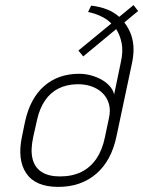

<svg xmlns="http://www.w3.org/2000/svg" viewBox="-20 -723 561 752"><path d="M447 -657Q427 -675 399.5 -686Q372 -697 337 -701L325 -676Q336 -674 351.5 -669Q367 -664 384 -655Q401 -646 416 -631L287 -525L306 -502L435 -609Q450 -586 456.5 -554Q463 -522 453 -478L427 -353Q423 -371 409.5 -386Q396 -401 377 -411.5Q358 -422 335.5 -428Q313 -434 290 -434Q208 -434 153 -386Q98 -338 78 -246L66 -188Q47 -97 83 -44Q119 9 208 9Q297 9 356.5 -42Q416 -93 436 -188L496 -471Q503 -502 503 -530Q503 -558 494.5 -584Q486 -610 467 -635L521 -680L503 -703ZM215 -32Q170 -32 143 -49.5Q116 -67 107.5 -101Q99 -135 110 -186L125 -253Q135 -298 156 -329Q177 -360 208.5 -376Q240 -392 280 -393Q310 -394 336 -385.5Q362 -377 380.5 -359.5Q399 -342 406.5 -316.5Q414 -291 406 -257L391 -186Q381 -136 357.5 -101.5Q334 -67 298.5 -49.5Q263 -32 215 -32Z"/></svg>

Font: Advent Pro Light
Style: Italic
Weight: 300
Italic angle: -12°
Version: Version 3.000